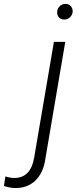

<svg xmlns="http://www.w3.org/2000/svg" viewBox="-155 -741 401 976"><path d="M176.8 -528.3 76.2 63Q66.4 136.7 24.9 176.8Q-16.6 216.8 -81.5 214.8Q-102.5 214.4 -134.8 204.6L-127.9 156.2Q-101.1 163.6 -85 163.6Q0.5 165.5 18.6 60.5L119.1 -528.3ZM135.7 -681.2Q136.7 -697.3 148.2 -709Q159.7 -720.7 176.8 -721.2Q193.8 -721.7 204.6 -710Q215.3 -698.2 214.4 -681.2Q212.9 -664.6 200.9 -653.3Q189 -642.1 172.4 -641.6Q155.3 -641.1 144.8 -652.6Q134.3 -664.1 135.7 -681.2Z"/></svg>

Font: RobotoInd Light
Style: Italic
Weight: 300
Italic angle: -12°
Designer: Google
Version: Version 2.001151; 2014